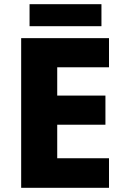

<svg xmlns="http://www.w3.org/2000/svg" viewBox="-20 -896 590 916"><path d="M464 -876H121V-771H464ZM500 0V-141H253V-301H483V-440H253V-575H500V-714H81V0Z"/></svg>

Font: Noto Sans Myanmar UI ExtraBold
Style: Regular
Weight: 800
Designer: Monotype Design Team
Foundry: Monotype Imaging Inc.
Version: Version 2.103